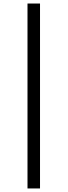

<svg xmlns="http://www.w3.org/2000/svg" viewBox="-20 -816 385 1094"><path d="M208 257.8H136.7V-795.9H208Z"/></svg>

Font: FreeUniversal
Style: Bold
Weight: 700
Version: Version 1.001 March 22, 2017